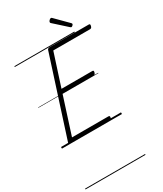

<svg xmlns="http://www.w3.org/2000/svg" viewBox="-406 -1398 1730 2037"><g transform="rotate(-30 459.5 -379.5)"><path d="M111 0Q97 0 90.5 -5.5Q84 -11 88 -23L396 -979Q399 -988 406 -993Q413 -998 428 -998H905Q916 -998 918 -991.5Q920 -985 917 -973Q914 -960 907.5 -954Q901 -948 891 -948H441L313 -552H691Q702 -552 704 -546Q706 -540 703 -528Q699 -514 692.5 -508Q686 -502 677 -502H297L152 -50H598Q609 -50 611.5 -44Q614 -38 611 -25Q607 -12 600.5 -6Q594 0 584 0ZM732 -1066Q729 -1066 726 -1068Q723 -1070 719 -1073L566 -1211Q561 -1215 559.5 -1218Q558 -1221 558 -1226Q558 -1232 563.5 -1240Q569 -1248 577 -1253.5Q585 -1259 592 -1259Q596 -1259 599 -1256.5Q602 -1254 606 -1250L752 -1103Q756 -1099 757 -1096Q758 -1093 758 -1090Q758 -1084 749 -1075Q740 -1066 732 -1066ZM0 490H735V500H0ZM0 -20H735V0H0ZM0 -505H735V-500H0ZM0 -1010H735V-1000H0Z"/></g></svg>

Font: Playwrite RO Guides
Style: Regular
Weight: 400
Designer: Veronika Burian, José Scaglione
Foundry: TypeTogether
Version: Version 1.003